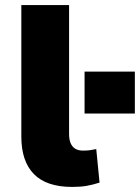

<svg xmlns="http://www.w3.org/2000/svg" viewBox="-20 -725 551 756"><path d="M264 11Q163 11 113.5 -39.5Q64 -90 64 -187V-705H252V-197Q252 -176 258 -161.5Q264 -147 276 -139.5Q288 -132 307 -132Q322 -132 333.5 -133.5Q345 -135 359 -138L372 -6Q344 3 320 7Q296 11 264 11ZM313 -278V-443H511V-278Z"/></svg>

Font: Nunito Sans 8pt Black
Style: Regular
Weight: 900
Version: Version 3.101;gftools[0.9.27]